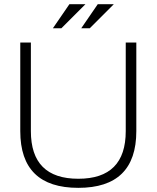

<svg xmlns="http://www.w3.org/2000/svg" viewBox="-20 -904 758 929"><path d="M78.1 -269.5V-698.2H129.4V-269.5Q129.4 -39.1 358.9 -39.1Q588.4 -39.1 588.4 -269.5V-698.2H639.6V-269.5Q639.6 4.9 358.9 4.9Q78.1 4.9 78.1 -269.5ZM315.9 -883.8H393.6L276.9 -767.1H235.8ZM453.1 -883.8H530.8L414.1 -767.1H373Z"/></svg>

Font: Voltera Light
Style: Light
Weight: 300
Designer: Bernd Montag
Version: Version 1.301